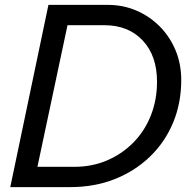

<svg xmlns="http://www.w3.org/2000/svg" viewBox="-20 -765 786 785"><path d="M22 0 178 -745H422Q483 -745 537 -722Q591 -699 632.5 -657.5Q674 -616 697.5 -560Q721 -504 721 -438Q721 -343 687.5 -263Q654 -183 592.5 -124Q531 -65 448.5 -32.5Q366 0 267 0ZM133 -83H285Q357 -83 418.5 -109.5Q480 -136 526 -183Q572 -230 597 -293.5Q622 -357 622 -431Q622 -537 563.5 -599.5Q505 -662 406 -662H256Z"/></svg>

Font: Plus Jakarta Display
Style: Italic
Weight: 400
Italic angle: -12°
Designer: Gumpita Rahayu
Foundry: Tokotype Studio
Version: Version 1.000